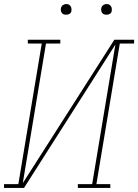

<svg xmlns="http://www.w3.org/2000/svg" viewBox="-38 -932 685 952"><path d="M-18 0V-19H53L169 -716H100V-735H261V-716H190L75 -24L529 -735H627V-716H556L440 -19H509V0H348V-19H419L534 -711L81 0ZM490 -859Q484 -859 478 -861Q472 -863 468.5 -868Q465 -873 464 -879Q463 -885 464 -891Q465 -896 467.5 -900Q470 -904 473.5 -906.5Q477 -909 481.5 -910.5Q486 -912 490 -912Q497 -912 502.5 -909.5Q508 -907 511.5 -902Q515 -897 516 -891Q517 -885 516 -879Q516 -874 513.5 -870Q511 -866 507 -863.5Q503 -861 499 -860Q495 -859 490 -859ZM290 -859Q284 -859 278 -861Q272 -863 268.5 -868Q265 -873 264 -879Q263 -885 264 -891Q265 -896 267.5 -900Q270 -904 273.5 -906.5Q277 -909 281.5 -910.5Q286 -912 290 -912Q297 -912 302.5 -909.5Q308 -907 311.5 -902Q315 -897 316 -891Q317 -885 316 -879Q316 -874 313.5 -870Q311 -866 307 -863.5Q303 -861 299 -860Q295 -859 290 -859Z"/></svg>

Font: Iosevka Slab Thin Extended
Style: Italic
Weight: 100
Width: 7
Italic angle: -9°
Monospace: yes
Designer: Belleve Invis
Foundry: Belleve Invis
Version: Version 11.1.0; ttfautohint (v1.8.3)